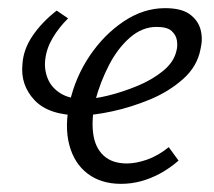

<svg xmlns="http://www.w3.org/2000/svg" viewBox="-20 -443 526 471"><path d="M277 8Q228 8 195 -17Q162 -42 150 -87.5Q138 -133 151 -192Q165 -254 200 -306Q235 -358 283.5 -390.5Q332 -423 385 -423Q425 -423 445.5 -408Q466 -393 472 -370.5Q478 -348 472 -323Q464 -280 429 -249Q394 -218 348 -199Q302 -180 256 -170Q210 -160 177 -160Q100 -160 65 -197Q30 -234 35 -285Q37 -321 59.5 -354.5Q82 -388 119 -417L147 -398Q124 -375 109 -349.5Q94 -324 91 -297Q88 -273 97 -250.5Q106 -228 128.5 -214Q151 -200 187 -200Q210 -200 245 -208.5Q280 -217 316.5 -232Q353 -247 380 -269Q407 -291 413 -319Q416 -330 414 -343.5Q412 -357 401 -367Q390 -377 364 -377Q329 -377 299 -351Q269 -325 247.5 -283.5Q226 -242 214 -197Q204 -151 208.5 -116Q213 -81 234 -61.5Q255 -42 291 -42Q314 -42 341 -51.5Q368 -61 394 -82L418 -49Q396 -30 373 -17.5Q350 -5 326 1.5Q302 8 277 8Z"/></svg>

Font: Ysabeau
Style: Italic
Weight: 400
Italic angle: -12°
Designer: Christian Thalmann (Catharsis Fonts)
Version: Version 2.000;gftools[0.9.27.dev2+g8671c4b]